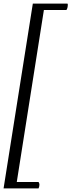

<svg xmlns="http://www.w3.org/2000/svg" viewBox="-31 -798 400 1076"><path d="M-11 258 153 -778H347Q349 -776 349 -771Q349 -764 347 -755Q345 -746 341 -742H215L63 222H185Q190 229 190 237Q190 242 188.5 248Q187 254 185 258Z"/></svg>

Font: Petrona Light
Style: Italic
Weight: 300
Italic angle: -9°
Designer: Ringo R. Seeber
Foundry: Ringo R. Seeber
Version: Version 2.001; ttfautohint (v1.8.3)